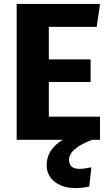

<svg xmlns="http://www.w3.org/2000/svg" viewBox="-20 -713 566 979"><path d="M229 -118H490V0H450Q332 44 332 102Q332 148 385 148Q409 148 446 140L435 238Q400 246 365 246Q300 246 259 214Q218 182 218 129Q218 49 300 0H65V-693H490L473 -576H229V-410H442V-295H229Z"/></svg>

Font: Fira Sans BGR
Style: Bold
Weight: 700
Designer: bBox Type GmbH & Carrois Corporate GbR & Edenspiekermann AG
Foundry: bBox Type GmbH & Carrois Corporate GbR & Edenspiekermann AG
Version: Version 4.301